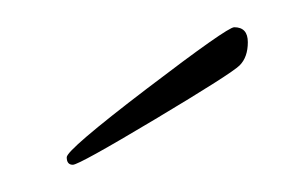

<svg xmlns="http://www.w3.org/2000/svg" viewBox="-20 -283 207 141"><path d="M152 -263Q162 -263 162 -252Q162 -241 156 -235Q150 -229 94 -195.5Q38 -162 33.5 -162Q29 -162 29 -167.5Q29 -173 88 -218Q147 -263 152 -263Z"/></svg>

Font: Qwigley
Style: Regular
Weight: 400
Designer: Robert E. Leuschke
Foundry: Robert E. Leuschke
Version: Version 1.003